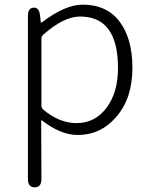

<svg xmlns="http://www.w3.org/2000/svg" viewBox="-20 -567 645 825"><path d="M129 238Q100 238 100 202V-498Q100 -533 124 -534Q148 -536 152 -501L155 -473Q156 -468 160 -471Q260 -547 335 -547Q439 -547 494 -474Q549 -401 549 -275Q549 -143 478 -63Q412 13 314 13Q241 13 161 -49Q157 -52 157 -47L158 202Q158 238 129 238ZM309 -38Q388 -38 437.5 -103.5Q487 -169 487 -275Q487 -496 324 -496Q254 -496 166 -418Q158 -411 158 -400V-114Q158 -103 166 -96Q235 -38 309 -38Z"/></svg>

Font: Resource Han Rounded CN Light
Style: Regular
Weight: 300
Designer: Cyano Hao (round all glyphs); Ryoko NISHIZUKA 西塚涼子 (kana, bopomofo & ideographs); Paul D. Hunt (Latin, Greek & Cyrillic)
Foundry: Cyano Hao
Version: 0.990